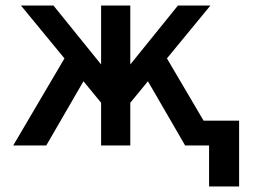

<svg xmlns="http://www.w3.org/2000/svg" viewBox="-20 -528 918 697"><path d="M347 -508H453V-294L626 -508H744L586 -316L719 -90H848V149H739V0H652L517 -233L453 -155V0H347V-155L283 -233L148 0H28L214 -316L56 -508H174L347 -294Z"/></svg>

Font: LT Superior Semi-bold
Style: Regular
Weight: 600
Designer: Daniel Lyons
Foundry: LyonsType
Version: Version 1.0